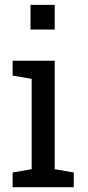

<svg xmlns="http://www.w3.org/2000/svg" viewBox="-20 -782 369 802"><path d="M32.7 0V-61.5L112.3 -75.2V-452.6L32.7 -466.3V-528.3H208.5V-75.2L288.1 -61.5V0ZM107.4 -658.7V-761.7H208.5V-658.7Z"/></svg>

Font: Roboto Slab LO
Style: Regular
Weight: 400
Designer: Google
Version: Version 2.000